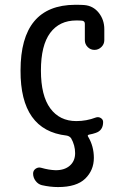

<svg xmlns="http://www.w3.org/2000/svg" viewBox="-20 -550 540 790"><path d="M253.9 7.8Q63.5 -13.7 64.5 -259.8Q64.5 -529.3 289.1 -530.3Q314.5 -530.3 326.2 -529.3Q363.3 -526.4 386.2 -497.6Q409.2 -468.8 409.2 -429.7V-384.8Q409.2 -368.2 397 -356.4Q384.8 -344.7 368.7 -344.7Q352.5 -344.7 340.8 -356.4Q329.1 -368.2 329.1 -384.8V-452.1Q329.1 -462.9 318.4 -464.8Q310.5 -465.8 293.9 -465.8Q224.6 -465.8 186.5 -414.6Q148.4 -363.3 148.4 -259.8Q148.4 -156.2 187 -104Q225.6 -51.8 293.9 -51.8Q335.9 -51.8 374 -66.4Q384.8 -70.3 394.5 -64.5Q404.3 -58.6 404.3 -47.9Q404.3 -12.7 373 -2.9Q362.3 1 346.7 3.9Q337.9 5.9 342.8 12.7Q366.2 51.8 366.2 99.6Q366.2 150.4 330.6 185.1Q294.9 219.7 218.8 219.7Q186.5 219.7 152.3 211.9Q136.7 208 126.5 194.3Q116.2 180.7 116.2 164.1Q116.2 151.4 127 144Q137.7 136.7 150.4 140.6Q180.7 149.4 209 150.4Q246.1 150.4 267.6 131.3Q289.1 112.3 289.1 80.1Q289.1 47.9 272.5 18.6Q265.6 9.8 253.9 7.8Z"/></svg>

Font: Rounded-X Mgen+ 1mn regular
Style: Regular
Weight: 400
Designer: [Source Han Sans]
Ryoko NISHIZUKA  (kana & ideographs); Paul D. Hunt (Latin, Greek & Cyrillic); Wenlong ZHANG  (bopomofo
Version: Version 1.059.20150602